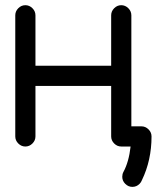

<svg xmlns="http://www.w3.org/2000/svg" viewBox="-20 -567 626 743"><path d="M449.2 0Q433.6 0 421.9 -11.7Q410.2 -23.4 410.2 -39.1V-234.4H117.2V-39.1Q117.2 -23.4 105.5 -11.7Q93.8 0 78.1 0Q62.5 0 50.8 -11.7Q39.1 -23.4 39.1 -39.1V-507.8Q39.1 -523.4 50.8 -535.2Q62.5 -546.9 78.1 -546.9Q93.8 -546.9 105.5 -535.2Q117.2 -523.4 117.2 -507.8V-312.5H410.2V-507.8Q410.2 -523.4 421.9 -535.2Q433.6 -546.9 449.2 -546.9Q464.8 -546.9 476.6 -535.2Q488.3 -523.4 488.3 -507.8V-78.1H527.3Q543 -78.1 554.7 -66.4Q566.4 -54.7 566.4 -39.1Q566.4 53.2 529.3 129.9Q526.4 138.2 520 144.5Q508.3 156.2 492.2 156.2Q476.6 156.2 464.8 144.5Q453.1 132.8 453.1 117.2Q453.1 106.9 457.5 98.6Q478.5 60.1 485.4 0Z"/></svg>

Font: Comfortaa
Style: Regular
Weight: 400
Designer: Johan Aakerlund
Foundry: Johan Aakerlund
Version: Version 2.001; ttfautohint (v1.4.1)